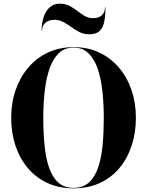

<svg xmlns="http://www.w3.org/2000/svg" viewBox="-20 -1017 802 1047"><path d="M381 10Q301.5 10 238.5 -19.2Q175.5 -48.5 131.5 -100.8Q87.5 -153 64.2 -223Q41 -293 41 -375Q41 -457 65.5 -527Q90 -597 135 -649.5Q180 -702 242.5 -731Q305 -760 381.5 -760Q457.5 -760 520 -731Q582.5 -702 627.5 -649.5Q672.5 -597 696.8 -527Q721 -457 721 -375Q721 -293 698 -223Q675 -153 631 -100.5Q587 -48 524 -19Q461 10 381 10ZM381.5 7.5Q433.5 7.5 466 -22.8Q498.5 -53 516 -106Q533.5 -159 539.8 -228.2Q546 -297.5 546 -375Q546 -452.5 538.2 -521.8Q530.5 -591 512 -644Q493.5 -697 461.8 -727.2Q430 -757.5 381.5 -757.5Q333 -757.5 301 -727.2Q269 -697 250.5 -644Q232 -591 224 -521.8Q216 -452.5 216 -375Q216 -297.5 222.5 -228.2Q229 -159 246.5 -106Q264 -53 296.5 -22.8Q329 7.5 381.5 7.5ZM466 -830Q437 -830 413.5 -842Q390 -854 369 -869.5Q348 -885 325.2 -897Q302.5 -909 275.5 -909Q247 -909 228.2 -893.5Q209.5 -878 209.5 -850H207Q207 -892.5 218.5 -925.8Q230 -959 252 -978Q274 -997 306 -997Q336.5 -997 359.2 -985Q382 -973 401.8 -957.5Q421.5 -942 441.8 -930Q462 -918 486.5 -918Q519 -918 535.8 -933.8Q552.5 -949.5 552.5 -977H555Q555 -929.5 548 -896.8Q541 -864 522 -847Q503 -830 466 -830Z"/></svg>

Font: Bodoni Moda 72pt
Style: Bold
Weight: 700
Designer: Owen Earl
Foundry: indestructible type
Version: Version 2.004